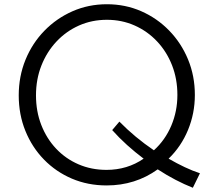

<svg xmlns="http://www.w3.org/2000/svg" viewBox="-20 -860 1030 907"><path d="M891 27 924.5 -41.5Q889.5 -53 852.5 -70.5Q815.5 -88 776.5 -110.5Q836 -168 868.2 -246.2Q900.5 -324.5 900.5 -411.5Q900.5 -501 868.5 -578.8Q836.5 -656.5 779.5 -715.2Q722.5 -774 647.2 -807Q572 -840 485 -840Q398 -840 322.5 -806.8Q247 -773.5 189.8 -714.8Q132.5 -656 100.5 -577.8Q68.5 -499.5 68.5 -409.5Q68.5 -319 100 -241.5Q131.5 -164 187.8 -106.2Q244 -48.5 319.5 -16.2Q395 16 483.5 16Q619.5 16 725 -60Q767 -32.5 808.8 -10.8Q850.5 11 891 27ZM483 -57.5Q411.5 -57.5 350.8 -83.8Q290 -110 245 -157.8Q200 -205.5 175 -269.8Q150 -334 150 -409.5Q150 -485.5 175.5 -550.2Q201 -615 246.8 -663.8Q292.5 -712.5 353.2 -739.5Q414 -766.5 485 -766.5Q555.5 -766.5 616.2 -739.5Q677 -712.5 722.2 -664.2Q767.5 -616 792.8 -551.5Q818 -487 818 -411.5Q818 -334.5 789.2 -266.5Q760.5 -198.5 707 -150Q617.5 -210.5 544 -285.5L510 -245.5Q542.5 -209 580.2 -175Q618 -141 658.5 -110.5Q581.5 -57.5 483 -57.5Z"/></svg>

Font: Spartan
Style: Regular
Weight: 400
Designer: Matt Bailey, Mirko Velimirovic
Foundry: Matt Bailey
Version: Version 1.003; ttfautohint (v1.8.3)